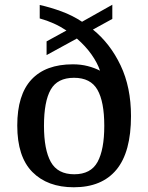

<svg xmlns="http://www.w3.org/2000/svg" viewBox="-20 -782 627 812"><path d="M292 10Q181 10 117 -54.5Q53 -119 53 -251Q53 -381 113 -445.5Q173 -510 288 -510Q322 -510 351 -502.5Q380 -495 403 -483Q392 -516 367 -551.5Q342 -587 305 -619L177 -549V-607L261 -653Q210 -687 148 -704V-761Q193 -751 239.5 -734Q286 -717 327 -690L455 -762V-702L373 -657Q446 -598 490 -505.5Q534 -413 534 -291Q534 -139 472.5 -64.5Q411 10 292 10ZM294 -45Q364 -45 392.5 -97Q421 -149 421 -250Q421 -352 392 -402.5Q363 -453 293 -453Q223 -453 194.5 -403Q166 -353 166 -250Q166 -149 195 -97Q224 -45 294 -45Z"/></svg>

Font: Noto Serif Lao Medium
Style: Regular
Weight: 500
Designer: Monotype Design Team
Foundry: Monotype Imaging Inc.
Version: Version 2.003; ttfautohint (v1.8.4.7-5d5b)